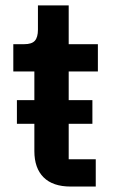

<svg xmlns="http://www.w3.org/2000/svg" viewBox="-20 -684 420 704"><path d="M238.8 0Q173.8 0 139.9 -33.7Q106 -67.4 106 -129.9V-230H42V-316.9H106V-421.9H28.8V-522H68.8Q96.7 -522 107.9 -534.7Q119.1 -547.4 119.1 -575.2V-664.1H231.9V-522H338.9V-421.9H231.9V-316.9H318.8V-230H231.9V-100.1H331.1V0Z"/></svg>

Font: Anuphan SemiBold
Style: Bold
Weight: 600
Designer: Mike Abbink, Paul van der Laan, Pieter van Rosmalen, Mint Tantisuwanna
Foundry: Bold Monday; Cadson Demak
Version: Version 3.002;hotconv 1.0.109;makeotfexe 2.5.65596